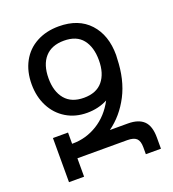

<svg xmlns="http://www.w3.org/2000/svg" viewBox="-133 -830 840 932"><g transform="rotate(-20 287.0 -364.0)"><path d="M539 -58V0H461V-36Q461 -68 447 -81.5Q433 -95 399 -95H142V0H64V-228H142V-170H146Q214 -170 273.5 -206.5Q333 -243 369 -311Q321 -286 263 -286Q202 -286 155 -314.5Q108 -343 82 -393.5Q56 -444 56 -508Q56 -574 83 -624Q110 -674 160 -701Q210 -728 275 -728Q377 -728 433.5 -666.5Q490 -605 490 -502Q490 -490 489 -484Q486 -376 445 -297Q404 -218 337 -170H430Q485 -170 512 -143.5Q539 -117 539 -58ZM403 -507Q403 -575 371.5 -614.5Q340 -654 275 -654Q211 -654 177 -615.5Q143 -577 143 -507Q143 -439 176 -399.5Q209 -360 273 -360Q338 -360 370.5 -399.5Q403 -439 403 -507Z"/></g></svg>

Font: Noto Sans Armenian Narrow
Style: Regular
Weight: 400
Width: 4
Designer: Monotype Design team
Foundry: Monotype Imaging Inc.
Version: Version 1.000